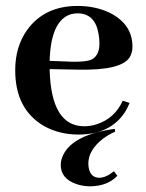

<svg xmlns="http://www.w3.org/2000/svg" viewBox="-20 -452 501 659"><path d="M246.1 -406.2Q306.6 -406.2 318.4 -335Q321.3 -319.3 321.3 -302.7Q321.3 -256.8 288.1 -245.1Q266.6 -239.3 225.6 -240.2L150.4 -243.2Q154.3 -381.8 223.6 -403.3Q235.4 -406.2 246.1 -406.2ZM424.8 -98.6 401.4 -106.4Q373 -44.9 311.5 -25.4Q291 -18.6 269.5 -18.6Q155.3 -18.6 150.4 -212.9Q150.4 -213.9 150.4 -214.8L249 -212.9Q395.5 -210 424.8 -254.9Q434.6 -270.5 434.6 -292Q434.6 -369.1 356.4 -408.2Q307.6 -431.6 246.1 -431.6Q133.8 -431.6 74.2 -350.6Q32.2 -293 32.2 -210.9Q32.2 -77.1 130.9 -19.5Q183.6 9.8 249 9.8Q360.4 9.8 410.2 -69.3Q418.9 -84 424.8 -98.6ZM319.3 158.2Q284.2 156.2 283.2 109.4Q283.2 63.5 333 24.4Q352.5 9.8 375 0L374 -9.8Q231.4 9.8 197.3 79.1Q188.5 96.7 188.5 114.3Q188.5 161.1 242.2 179.7Q264.6 187.5 290 187.5Q349.6 186.5 382.8 151.4L371.1 135.7Q343.8 158.2 319.3 158.2Z"/></svg>

Font: Abhaya Libre
Style: Bold
Weight: 700
Designer: Pushpananda Ekanayake, Sol Matas, Pathum Egodawatta
Foundry: Mooniak
Version: Version 1.050 ; ttfautohint (v1.6)